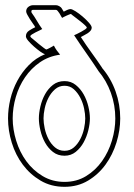

<svg xmlns="http://www.w3.org/2000/svg" viewBox="-20 -695 517 741"><path d="M116 -590Q113 -596 107 -604Q101 -612 95.5 -621Q90 -630 85.5 -638Q81 -646 81 -651Q81 -662 89.5 -668.5Q98 -675 108 -675H196Q202 -675 209 -671Q216 -667 219 -662L218 -663L226 -650Q231 -653 239 -656.5Q247 -660 252 -660Q258 -660 271.5 -651.5Q285 -643 299 -631Q313 -619 323.5 -607Q334 -595 334 -588Q334 -582 329.5 -576.5Q325 -571 318 -566.5Q311 -562 304 -558.5Q297 -555 292 -552Q312 -521 333.5 -491.5Q355 -462 375 -432L373 -434Q408 -393 426 -342.5Q444 -292 444 -238Q444 -192 429.5 -145Q415 -98 387.5 -60Q360 -22 320 2Q280 26 229 26Q177 26 136.5 2Q96 -22 68 -59.5Q40 -97 25.5 -144Q11 -191 11 -238Q11 -275 20 -312.5Q29 -350 47 -383.5Q65 -417 91.5 -444Q118 -471 154 -486Q148 -487 136 -495.5Q124 -504 111.5 -515Q99 -526 89.5 -537Q80 -548 80 -555Q80 -569 92.5 -577Q105 -585 116 -590ZM97 -555Q97 -553 100 -550Q103 -548 111.5 -540.5Q120 -533 130 -525Q140 -517 148.5 -510.5Q157 -504 159 -504Q160 -504 164 -506Q168 -508 173 -510.5Q178 -513 182 -515.5Q186 -518 188 -519Q193 -509 199 -500.5Q205 -492 212 -484Q168 -478 134 -454.5Q100 -431 76.5 -396.5Q53 -362 41 -320.5Q29 -279 29 -238Q29 -196 42.5 -152Q56 -108 81.5 -73Q107 -38 144.5 -15.5Q182 7 229 7Q276 7 312.5 -15.5Q349 -38 374 -73.5Q399 -109 412 -152.5Q425 -196 425 -238Q425 -289 408 -336.5Q391 -384 359 -422L360 -421Q337 -456 313 -490Q289 -524 266 -559Q269 -560 277 -564Q285 -568 293.5 -572.5Q302 -577 308.5 -581.5Q315 -586 315 -589Q315 -591 307 -598.5Q299 -606 288.5 -614Q278 -622 268.5 -629.5Q259 -637 256 -639Q256 -641 253 -641Q252 -641 247 -639Q242 -637 236.5 -634.5Q231 -632 226 -629.5Q221 -627 220 -626Q218 -628 215.5 -633Q213 -638 209.5 -643.5Q206 -649 202.5 -653Q199 -657 196 -657H108Q101 -657 101 -651Q101 -649 101.5 -648Q102 -647 102 -646Q113 -631 122.5 -614.5Q132 -598 143 -583Q140 -581 132.5 -577.5Q125 -574 117 -570Q109 -566 103 -562Q97 -558 97 -555ZM229 -382Q254 -382 272.5 -367Q291 -352 303 -330.5Q315 -309 321 -284Q327 -259 327 -238Q327 -218 321 -193Q315 -168 303 -146Q291 -124 272.5 -109Q254 -94 229 -94Q203 -94 184.5 -108.5Q166 -123 154 -144.5Q142 -166 136 -191.5Q130 -217 130 -238Q130 -259 136 -284.5Q142 -310 154 -331.5Q166 -353 184.5 -367.5Q203 -382 229 -382ZM229 -364Q208 -364 192.5 -350.5Q177 -337 167 -317.5Q157 -298 152.5 -276.5Q148 -255 148 -238Q148 -221 152.5 -199.5Q157 -178 167 -158.5Q177 -139 192.5 -126Q208 -113 229 -113Q250 -113 265 -126Q280 -139 290 -158.5Q300 -178 304.5 -199.5Q309 -221 309 -238Q309 -255 304.5 -276.5Q300 -298 290 -317.5Q280 -337 265 -350.5Q250 -364 229 -364Z"/></svg>

Font: RonaldsonGothicLicht
Style: Regular
Weight: 400
Designer: Mr. Robertson for MacKellar, Smiths & Jordan Co. Philadelphia
Foundry: CAT-Fonts Peter Wiegel
Version: 1.000